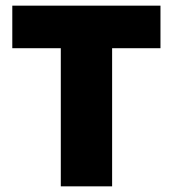

<svg xmlns="http://www.w3.org/2000/svg" viewBox="-20 -659 611 679"><path d="M376.5 0H195V-603.5H376.5ZM547.5 -488.5H23.5V-639H547.5Z"/></svg>

Font: Anek Malayalam Medium ExtraBold
Style: Regular
Weight: 800
Version: Version 1.003